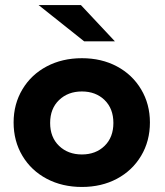

<svg xmlns="http://www.w3.org/2000/svg" viewBox="-20 -734 656 762"><path d="M133 -714H301L436 -570H314ZM34 -248Q34 -321 69 -379.5Q104 -438 165.5 -470.5Q227 -503 305 -503Q383 -503 444 -470.5Q505 -438 540 -379.5Q575 -321 575 -248Q575 -174 540 -115.5Q505 -57 444 -24.5Q383 8 305 8Q227 8 165.5 -24.5Q104 -57 69 -115.5Q34 -174 34 -248ZM430 -246Q430 -303 395 -337Q360 -371 305 -371Q250 -371 214.5 -337Q179 -303 179 -246Q179 -189 214.5 -155Q250 -121 305 -121Q360 -121 395 -155Q430 -189 430 -246Z"/></svg>

Font: Montserrat GRBold
Style: Regular
Weight: 700
Designer: Julieta Ulanovsky
Foundry: Julieta Ulanovsky
Version: Version 1.00 May 29, 2023, initial release